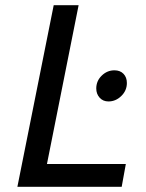

<svg xmlns="http://www.w3.org/2000/svg" viewBox="-20 -720 564 740"><path d="M161 -88H465L449 0H47L187 -700H283ZM469 -400Q469 -371 447.5 -350Q426 -329 398 -329Q377 -329 364 -343.5Q351 -358 351 -379Q351 -408 372 -428.5Q393 -449 421 -449Q443 -449 456 -435.5Q469 -422 469 -400Z"/></svg>

Font: Gontserrat
Style: Italic
Weight: 400
Italic angle: -11.3°
Designer: Julieta Ulanovsky
Foundry: Julieta Ulanovsky
Version: Version 6.001